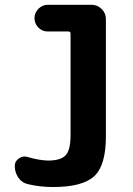

<svg xmlns="http://www.w3.org/2000/svg" viewBox="-20 -750 540 780"><path d="M352.5 -730.5Q376 -730.5 393.1 -713.4Q410.2 -696.3 410.2 -672.9V-195.3Q410.2 -78.1 362.8 -34.2Q315.4 9.8 195.3 9.8Q141.6 9.8 92.8 -2Q68.4 -7.8 54.2 -28.8Q40 -49.8 40 -76.2Q40 -94.7 56.6 -106.4Q73.2 -118.2 91.8 -112.3Q138.7 -98.6 174.8 -97.7Q226.6 -97.7 246.6 -119.1Q266.6 -140.6 266.6 -200.2V-613.3Q266.6 -622.1 257.8 -622.1H173.8Q151.4 -622.1 135.7 -638.2Q120.1 -654.3 120.1 -676.3Q120.1 -698.2 136.2 -714.4Q152.3 -730.5 173.8 -730.5Z"/></svg>

Font: Rounded Mgen+ 1mn bold
Style: Bold
Weight: 700
Designer: [Source Han Sans]
Ryoko NISHIZUKA  (kana & ideographs); Paul D. Hunt (Latin, Greek & Cyrillic); Wenlong ZHANG  (bopomofo
Version: Version 1.059.20150602